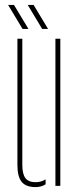

<svg xmlns="http://www.w3.org/2000/svg" viewBox="-20 -758 326 783"><path d="M51 -86V-600H71V-86Q71 -48 83.8 -31.5Q96.5 -15 125 -15Q147.5 -15 166 -26.5V-6.5Q148.5 5 125 5Q86 5 68.5 -16.2Q51 -37.5 51 -86ZM206 0V-600H226V0ZM72 -640 13 -738H37L96 -640ZM152 -640 93 -738H117L176 -640Z"/></svg>

Font: Big Shoulders Stencil Display Thin
Style: Regular
Weight: 100
Designer: Patric King
Foundry: XO Type Co
Version: Version 1.000